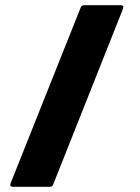

<svg xmlns="http://www.w3.org/2000/svg" viewBox="-20 -720 538 740"><path d="M21 -14 291 -691Q294 -700 305 -700H445Q459 -700 454 -686L185 -9Q182 0 171 0H30Q16 0 21 -14Z"/></svg>

Font: Barlow GEO ExtraBold
Style: Regular
Weight: 800
Designer: Jeremy Tribby
Foundry: Tribby Type
Version: Version 1.408